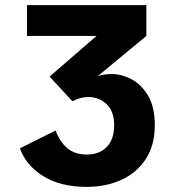

<svg xmlns="http://www.w3.org/2000/svg" viewBox="-20 -720 690 751"><path d="M319 11Q217 11 149.2 -31Q81.5 -73 58 -140L197.5 -209.5Q213 -167 242.2 -141.2Q271.5 -115.5 320.5 -115.5Q368 -115.5 397.2 -145Q426.5 -174.5 426.5 -230Q426.5 -285 396.8 -312.8Q367 -340.5 325.5 -340.5Q308.5 -340.5 292.5 -335.8Q276.5 -331 263 -324L174 -420.5L357.5 -579.5H85.5V-700H552.5V-579.5L361 -421Q367.5 -425 384.5 -427.8Q401.5 -430.5 416.5 -430.5Q455 -430.5 494 -410.2Q533 -390 559.2 -345.8Q585.5 -301.5 585.5 -230.5Q585.5 -152 550.2 -98Q515 -44 454.8 -16.5Q394.5 11 319 11Z"/></svg>

Font: Trispace
Style: Bold
Weight: 700
Designer: Tyler Finck
Foundry: Etcetera Type Company
Version: Version 1.210; ttfautohint (v1.8.3)